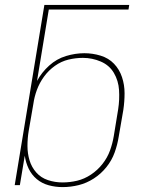

<svg xmlns="http://www.w3.org/2000/svg" viewBox="-20 -755 616 783"><path d="M235 8Q268 8 300.5 0Q333 -8 362.5 -27Q392 -46 414 -73.5Q436 -101 447.5 -133Q459 -165 464 -197L483 -307Q488 -341 488 -375Q488 -409 477.5 -440.5Q467 -472 445 -495Q423 -518 390.5 -528Q358 -538 324 -538Q287 -538 249 -526.5Q211 -515 180.5 -487.5Q150 -460 131 -425L179 -716H504L507 -735H161L40 0H61L81 -120Q85 -92 97 -67Q109 -42 130 -24.5Q151 -7 178.5 0.5Q206 8 235 8ZM235 -11Q204 -11 175.5 -20.5Q147 -30 128 -51.5Q109 -73 100.5 -101Q92 -129 92 -160Q92 -191 97 -221L116 -331Q120 -360 130.5 -388.5Q141 -417 159.5 -442.5Q178 -468 204 -486.5Q230 -505 259.5 -512Q289 -519 318 -519Q356 -519 391 -504Q426 -489 444.5 -457.5Q463 -426 465.5 -387.5Q468 -349 462 -310L444 -200Q439 -170 428.5 -141Q418 -112 398 -86.5Q378 -61 351 -43Q324 -25 294.5 -18Q265 -11 235 -11Z"/></svg>

Font: Iosevka Sparkle Thin
Style: Italic
Weight: 100
Italic angle: -9°
Designer: Belleve Invis
Foundry: Belleve Invis
Version: Version 4.5.0; ttfautohint (v1.8.3)